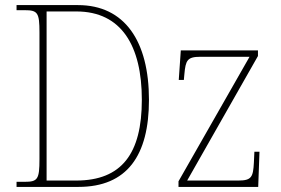

<svg xmlns="http://www.w3.org/2000/svg" viewBox="-20 -734 1105 754"><path d="M45 0H288C479 0 565 -123 565 -342C565 -572 470 -714 286 -714H45V-694H77C128 -694 135 -684 135 -607V-109C135 -30 128 -20 77 -20H45ZM279 -25H163V-689H280C457 -689 537 -554 537 -342C537 -131 458 -25 279 -25ZM681 0H994L999 -138H979L977 -95C974 -39 968 -25 916 -25H715L993 -514V-536H690L682 -420H702L704 -442C709 -497 715 -511 767 -511H960L681 -22Z"/></svg>

Font: Noto Serif SemiCondensed Thin
Style: Regular
Weight: 100
Width: 4
Designer: Monotype Design Team
Foundry: Monotype Imaging Inc.
Version: Version 2.015